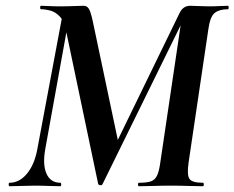

<svg xmlns="http://www.w3.org/2000/svg" viewBox="-20 -645 812 665"><path d="M461 0Q458 0 458 -6Q458 -12 461 -12Q489 -12 503 -17Q517 -22 524 -37Q531 -52 535 -81L609 -580L633 -613L335 -7Q333 -3 327.5 -3.5Q322 -4 320 -8L208 -542Q201 -574 186 -589Q171 -604 154 -608.5Q137 -613 122 -613Q119 -613 119 -619Q119 -625 122 -625Q134 -625 150 -624Q166 -623 186 -623Q214 -623 236.5 -624Q259 -625 270 -625Q281 -625 287.5 -615Q294 -605 301 -573L394 -132L329 -39L602 -600Q614 -625 639 -625Q648 -625 668 -624Q688 -623 704 -623Q726 -623 740.5 -624Q755 -625 770 -625Q772 -625 772 -619Q772 -613 770 -613Q740 -613 724 -600.5Q708 -588 702 -546L633 -81Q627 -38 636.5 -25Q646 -12 683 -12Q686 -12 686 -6Q686 0 683 0Q661 0 632.5 -1Q604 -2 572 -2Q540 -2 512 -1Q484 0 461 0ZM13 0Q10 0 10 -6Q10 -12 13 -12Q47 -12 73 -43Q99 -74 109 -127L198 -602L222 -600L137 -130Q127 -75 141 -43.5Q155 -12 189 -12Q192 -12 192 -6Q192 0 189 0Q171 0 148.5 -1Q126 -2 99 -2Q76 -2 54.5 -1Q33 0 13 0Z"/></svg>

Font: Cormorant Light
Style: Bold Italic
Weight: 700
Italic angle: -10°
Version: Version 4.000